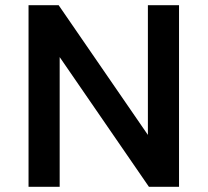

<svg xmlns="http://www.w3.org/2000/svg" viewBox="-20 -720 800 740"><path d="M90 -700H206L550 -200V-700H670V0H554L210 -500V0H90Z"/></svg>

Font: .
Style: 
Weight: 500
Designer: A.Korolkova, Vitaly Kuzmin
Foundry: ParaType Ltd
Version: Version 1.000; Glyphs 3.2, build 3192.0